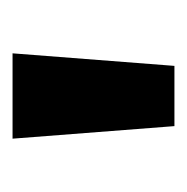

<svg xmlns="http://www.w3.org/2000/svg" viewBox="-16 -738 298 306"><g transform="rotate(-90 133.0 -585.0)"><path d="M201 -714 181 -456H85L65 -714Z"/></g></svg>

Font: Noto Sans Lisu
Style: Regular
Weight: 400
Designer: Monotype Design Team. David Williams.
Foundry: Monotype Imaging Inc.
Version: Version 2.102